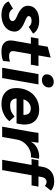

<svg xmlns="http://www.w3.org/2000/svg" viewBox="915 -1676 767 2645"><g transform="rotate(90 1298.5 -353.5)"><path d="M-4 -89 95 -149Q108 -124 132.5 -109.5Q157 -95 185 -95Q223 -95 244.5 -108Q266 -121 266 -144Q266 -161 249.5 -175.5Q233 -190 197 -205Q124 -236 89.5 -272Q55 -308 55 -353Q55 -426 110.5 -468Q166 -510 262 -510Q324 -510 370.5 -488Q417 -466 439 -426L347 -365Q319 -405 261 -405Q231 -405 214.5 -394Q198 -383 198 -363Q198 -350 213.5 -340Q229 -330 281 -308Q348 -280 379.5 -247Q411 -214 411 -173Q411 -119 382 -77.5Q353 -36 300 -13Q247 10 179 10Q111 10 60 -17.5Q9 -45 -4 -89Z M533 -114Q533 -131 536 -150L579 -395H488L507 -500H598L620 -627L765 -667H769L740 -500H886L867 -395H721L682 -172Q680 -156 680 -150Q680 -122 697 -108.5Q714 -95 750 -95Q790 -95 826 -108L815 -12Q762 10 682 10Q611 10 572 -22.5Q533 -55 533 -114Z M1000 -613Q1000 -656 1029.5 -683Q1059 -710 1105 -710Q1139 -710 1160 -692Q1181 -674 1181 -645Q1181 -602 1152 -575Q1123 -548 1077 -548Q1043 -548 1021.5 -566.5Q1000 -585 1000 -613ZM997 -500H1139L1051 0H909Z M1692 -310Q1692 -277 1685 -243L1676 -198H1332Q1338 -109 1431 -109Q1474 -109 1508.5 -123Q1543 -137 1581 -171L1645 -99Q1607 -49 1542.5 -19.5Q1478 10 1407 10Q1306 10 1247.5 -44Q1189 -98 1189 -192Q1189 -284 1226.5 -356.5Q1264 -429 1332 -469.5Q1400 -510 1486 -510Q1583 -510 1637.5 -456Q1692 -402 1692 -310ZM1559 -299Q1559 -394 1470 -394Q1427 -394 1393.5 -367.5Q1360 -341 1344 -293H1559Z M1788 -378Q1803 -465 1806 -500H1941Q1938 -451 1930 -412L1928 -402H1932Q1959 -451 2014.5 -480.5Q2070 -510 2133 -510Q2147 -510 2163 -507L2144 -396Q2142 -397 2124 -397Q2073 -397 2024.5 -371Q1976 -345 1942.5 -302Q1909 -259 1900 -209L1863 0H1721Z M2248 -405H2167L2184 -500H2265L2275 -559Q2288 -634 2340.5 -675.5Q2393 -717 2474 -717Q2515 -717 2549.5 -704.5Q2584 -692 2601 -671L2537 -588Q2527 -598 2512 -604.5Q2497 -611 2482 -611Q2456 -611 2438 -593.5Q2420 -576 2415 -546L2407 -500H2547L2530 -405H2390L2319 0H2177Z"/></g></svg>

Font: Sarabun ExtraBold
Style: Italic
Weight: 800
Italic angle: -10°
Designer: Suppakit Chalermlarp | Katatrad Co.,Ltd.
Foundry: Cadson Demak Co.,Ltd.
Version: Version 1.000; ttfautohint (v1.6)